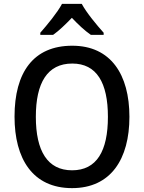

<svg xmlns="http://www.w3.org/2000/svg" viewBox="-20 -961 743 991"><path d="M402 -941H300C277 -897 224 -833 188 -792V-781H254C284 -802 317 -834 351 -869C384 -834 417 -803 449 -781H515V-792C479 -832 426 -896 402 -941ZM648 -358C648 -576 552 -725 353 -725C152 -725 55 -587 55 -359C55 -142 148 10 352 10C552 10 648 -140 648 -358ZM165 -358C165 -533 224 -633 353 -633C479 -633 537 -534 537 -358C537 -181 479 -82 352 -82C225 -82 165 -182 165 -358Z"/></svg>

Font: Noto Sans Myanmar UI SemiCondensed Medium
Style: Regular
Weight: 500
Width: 4
Designer: Monotype Design Team
Foundry: Monotype Imaging Inc.
Version: Version 2.103